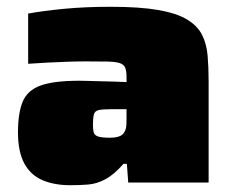

<svg xmlns="http://www.w3.org/2000/svg" viewBox="-20 -538 686 566"><path d="M187 8Q140 8 105 -7Q70 -22 51.5 -56.5Q33 -91 33 -148Q33 -205 47 -238.5Q61 -272 100 -286Q139 -300 215 -300Q223 -300 239 -299.5Q255 -299 275 -298.5Q295 -298 315.5 -297.5Q336 -297 353 -296V-311Q353 -329 349 -338.5Q345 -348 333 -352Q321 -356 297 -356.5Q273 -357 232 -357Q208 -357 179 -356Q150 -355 120 -353.5Q90 -352 63 -350V-498Q107 -506 168.5 -512Q230 -518 307 -518Q392 -518 446.5 -508.5Q501 -499 531.5 -480.5Q562 -462 575.5 -435.5Q589 -409 592 -374.5Q595 -340 595 -299V0H358L354 -55H344Q316 -23 290.5 -9.5Q265 4 240 6Q215 8 187 8ZM304 -132Q318 -132 327 -134.5Q336 -137 341 -141.5Q346 -146 349 -153Q352 -160 352.5 -169Q353 -178 353 -189V-216H306Q282 -216 271 -213.5Q260 -211 257 -201.5Q254 -192 254 -170Q254 -155 256.5 -147Q259 -139 269.5 -135.5Q280 -132 304 -132Z"/></svg>

Font: Saira Expanded Black
Style: Regular
Weight: 900
Width: 7
Designer: Hector Gatti with collaboration of the Omnibus-Type team
Foundry: Omnibus-Type
Version: Version 1.101